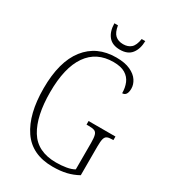

<svg xmlns="http://www.w3.org/2000/svg" viewBox="-215 -997 989 1114"><g transform="rotate(30 279.5 -440.0)"><path d="M320 10Q181 10 114.5 -88Q48 -186 48 -358Q48 -537 121.5 -630.5Q195 -724 325 -724Q383 -724 419.5 -707Q456 -690 473 -664Q490 -638 490 -611Q490 -561 457 -561Q457 -598 444.5 -628Q432 -658 403 -675.5Q374 -693 324 -693Q211 -693 151.5 -607.5Q92 -522 92 -358Q92 -198 146 -109.5Q200 -21 325 -21Q361 -21 393 -26.5Q425 -32 445 -44V-222Q445 -256 440 -273Q435 -290 422 -295Q409 -300 384 -300H369V-324H549V-300H541Q519 -300 507.5 -294.5Q496 -289 491.5 -272.5Q487 -256 487 -221V-29Q451 -9 411.5 0.5Q372 10 320 10ZM319 -773Q267 -773 241.5 -804.5Q216 -836 215 -890H239Q246 -846 266 -828Q286 -810 319 -810Q351 -810 371 -827.5Q391 -845 398 -890H422Q421 -837 396 -805Q371 -773 319 -773Z"/></g></svg>

Font: Noto Serif Sinhala Condensed ExtraLight
Style: Regular
Weight: 200
Width: 3
Designer: Jelle Bosma - Monotype Design Team
Foundry: Monotype Imaging Inc.
Version: Version 2.007; ttfautohint (v1.8.4.7-5d5b)